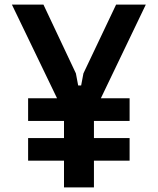

<svg xmlns="http://www.w3.org/2000/svg" viewBox="-20 -820 690 840"><path d="M103 -291V-390H547V-291ZM103 -117V-216H547V-117ZM170 -800 312 -499 322 -446H335L345 -499L488 -800H618L391 -327V0H260V-327L32 -800Z"/></svg>

Font: Martian Mono SemiCondensed Medium
Style: Regular
Weight: 500
Width: 4
Designer: Roman Shamin
Foundry: Evil Martians
Version: Version 1.000